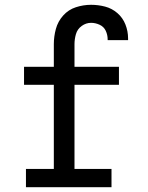

<svg xmlns="http://www.w3.org/2000/svg" viewBox="-20 -779 616 799"><path d="M88 0H444V-76H290V-426H475V-501H290V-595Q290 -616 296 -637Q302 -658 320 -671Q338 -684 359 -684Q377 -684 394.5 -676Q412 -668 420 -651Q428 -634 428 -615V-612H513Q513 -616 513 -619Q513 -649 502 -677Q491 -705 468.5 -724.5Q446 -744 417.5 -751.5Q389 -759 359 -759Q327 -759 296 -749Q265 -739 243 -714.5Q221 -690 212.5 -658.5Q204 -627 204 -595V-501H80V-426H204V-76H88Z"/></svg>

Font: Iosevka Sparkle
Style: Regular
Weight: 400
Designer: Belleve Invis
Foundry: Belleve Invis
Version: Version 4.5.0; ttfautohint (v1.8.3)